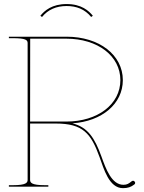

<svg xmlns="http://www.w3.org/2000/svg" viewBox="-20 -946 732 973"><path d="M317.5 -915.5C368 -915.5 410 -899 442 -860L450.5 -866C430.5 -891 393 -925.5 317.5 -925.5C244 -925.5 205.5 -892.5 184.5 -866L193 -860C223 -897 265 -915.5 317.5 -915.5ZM25 -760V-752.5H45C111 -752.5 120 -743 120 -727.5V-35C120 -20.5 113.5 -7.5 45 -7.5H25V0H225V-7.5H207.5C139 -7.5 132.5 -20.5 132.5 -35V-320H262.5C400 -320 441 -270.5 484.5 -150C506 -91 532.5 7.5 603 7.5C628 7.5 643.5 2 660.5 -11C663.5 -13 665 -16 665 -19C665 -21 664 -23.5 662.5 -25.5C660.5 -28.5 657.5 -30 654.5 -30C652.5 -30 649.5 -29 647.5 -27.5C633 -16 624.5 -9.5 605.5 -9.5C545.5 -9.5 516.5 -90.5 494 -153C460 -246.5 425.5 -301 347 -321C497 -331 602.5 -420 602.5 -540C602.5 -667.5 483 -760 317.5 -760ZM133 -750H316C475.5 -750 590 -662 590 -540C590 -418 475.5 -330 316 -330H262.5H132.5Z"/></svg>

Font: ZnikomitSC
Style: Regular
Weight: 100
Designer: gluk
Foundry: gluk
Version: Version 0.55